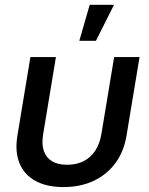

<svg xmlns="http://www.w3.org/2000/svg" viewBox="-20 -756 609 786"><path d="M239.7 9.8Q170.9 9.8 124.8 -15.6Q78.6 -41 59.6 -88.4Q40.5 -135.7 51.3 -201.2L104.5 -522.5H209L156.7 -207Q149.9 -166.5 159.2 -138.7Q168.5 -110.8 192.6 -96.2Q216.8 -81.5 254.9 -81.5Q293.5 -81.5 322.3 -96.2Q351.1 -110.8 369.6 -138.7Q388.2 -166.5 395 -207L447.3 -522.5H551.3L498 -201.2Q487.3 -135.7 452.4 -88.4Q417.5 -41 363.3 -15.6Q309.1 9.8 239.7 9.8ZM304.7 -588.9 347.2 -736.3H446.8L372.6 -588.9Z"/></svg>

Font: Inter 28pt Medium
Style: Italic
Weight: 500
Italic angle: -9.3988°
Designer: Rasmus Andersson
Foundry: rsms
Version: Version 4.001;git-66647c0bb